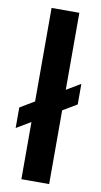

<svg xmlns="http://www.w3.org/2000/svg" viewBox="-91 -850 468 892"><g transform="rotate(10 143.0 -404.0)"><path d="M10 -229.5V-326.5L275 -484.5V-387.5ZM77.5 0V-808H208.5V0Z"/></g></svg>

Font: Encode Sans Condensed Thin SemiBold
Style: Regular
Weight: 600
Version: Version 3.002